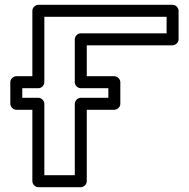

<svg xmlns="http://www.w3.org/2000/svg" viewBox="-20 -756 790 801"><path d="M432 -348H317C302 -348 292 -334 292 -323V-25H165V-323C165 -338 151 -348 140 -348H73V-388H140C155 -388 165 -402 165 -413V-686H675V-617H317C302 -617 292 -603 292 -592V-413C292 -398 306 -388 317 -388H432ZM457 -298C468 -298 482 -308 482 -323V-413C482 -424 472 -438 457 -438H342V-567H700C711 -567 725 -577 725 -592V-711C725 -722 715 -736 700 -736H140C129 -736 115 -726 115 -711V-438H48C37 -438 23 -428 23 -413V-323C23 -312 33 -298 48 -298H115V0C115 11 125 25 140 25H317C328 25 342 15 342 0V-298Z"/></svg>

Font: Asimov
Style: XWidOu
Weight: 500
Designer: Google
Version: Version 2.000980; 2014